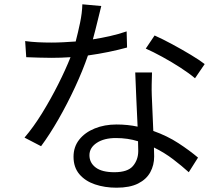

<svg xmlns="http://www.w3.org/2000/svg" viewBox="-20 -822 1040 893"><path d="M887 -458Q860 -481 819 -507.5Q778 -534 735 -557.5Q692 -581 658 -596L699 -657Q735 -641 780.5 -616.5Q826 -592 867.5 -567Q909 -542 932 -524ZM622 -165Q574 -180 519 -180Q464 -180 430 -157.5Q396 -135 396 -100Q396 -65 425 -43Q454 -21 512 -21Q574 -21 598.5 -50Q623 -79 623 -120ZM687 -485Q686 -454 685.5 -429Q685 -404 686 -377L693 -213Q758 -190 810 -156Q862 -122 901 -89L858 -21Q826 -50 785.5 -81Q745 -112 696 -136L697 -94Q697 -54 679 -21Q661 12 622.5 31.5Q584 51 522 51Q467 51 421.5 35.5Q376 20 349 -12Q322 -44 322 -93Q322 -139 348.5 -172.5Q375 -206 420.5 -224.5Q466 -243 522 -243Q548 -243 572.5 -240.5Q597 -238 620 -233Q617 -295 614 -363.5Q611 -432 609 -485ZM451 -794Q444 -767 434 -725Q424 -683 412 -639Q451 -645 491 -654Q531 -663 569 -676L571 -601Q531 -590 485 -580.5Q439 -571 389 -564Q365 -494 329 -416.5Q293 -339 252 -267.5Q211 -196 171 -142L94 -182Q136 -231 176 -296Q216 -361 250.5 -429.5Q285 -498 308 -556Q263 -553 219 -553Q191 -553 161 -554Q131 -555 102 -556L97 -631Q125 -627 156.5 -625.5Q188 -624 219 -624Q246 -624 274.5 -625.5Q303 -627 332 -629Q343 -671 352.5 -716.5Q362 -762 363 -802Z"/></svg>

Font: Go Noto Kurrent-Regular
Style: Regular
Weight: 400
Designer: Monotype Design Team
Foundry: Monotype Imaging Inc.
Version: Version 2.012; ttfautohint (v1.8.4.7-5d5b)